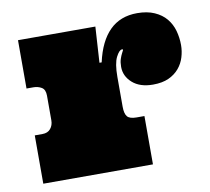

<svg xmlns="http://www.w3.org/2000/svg" viewBox="-67 -634 774 709"><g transform="rotate(-10 320.0 -280.0)"><path d="M330.1 -538.1 321.8 -403.8H330.1Q347.2 -481 387 -520.5Q426.8 -560.1 490.2 -560.1Q527.8 -560.1 554.9 -548.1Q582 -536.1 598.6 -516.1Q615.2 -496.1 622.6 -470Q629.9 -443.8 629.9 -416Q629.9 -393.1 623 -370.6Q616.2 -348.1 601.1 -330.1Q585.9 -312 562 -301Q538.1 -290 502.9 -290Q454.1 -290 426 -314.9Q397.9 -339.8 397.9 -375Q397.9 -392.1 401.9 -404.1Q405.8 -416 409.9 -423.6Q414.1 -431.2 415.5 -434.6Q417 -438 412.1 -438Q401.9 -438 389.9 -414.6Q377.9 -391.1 377.9 -340.8V-229Q377.9 -203.1 387 -192.1Q396 -181.2 421.9 -181.2H451.2V0H40V-181.2H68.8Q88.9 -181.2 99.4 -194.1Q109.9 -207 109.9 -225.1V-317.9Q109.9 -340.8 96.4 -348.9Q83 -356.9 65.9 -356.9H40V-538.1Z"/></g></svg>

Font: Ultra
Style: Regular
Weight: 400
Designer: Astigmatic (AOETI)
Foundry: Astigmatic (AOETI)
Version: Version 1.000